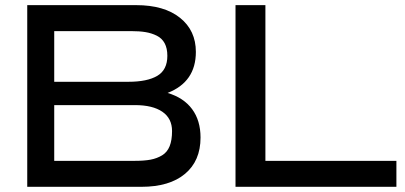

<svg xmlns="http://www.w3.org/2000/svg" viewBox="-20 -720 1562 740"><path d="M752.9 -189.9Q752.9 -100.1 693.1 -50Q633.3 0 524.9 0H85V-700.2H504.9Q612.8 -700.2 673.8 -651.4Q734.9 -602.5 734.9 -520Q734.9 -404.3 626 -361.8Q688 -343.3 720.5 -299.3Q752.9 -255.4 752.9 -189.9ZM484.9 -600.1H189V-404.8H475.1Q547.4 -404.8 586.2 -427.7Q625 -450.7 625 -504.9Q625 -533.7 614.7 -553Q604.5 -572.3 584.5 -582.3Q564.5 -592.3 541 -596.2Q517.6 -600.1 484.9 -600.1ZM189 -100.1H500Q536.1 -100.1 560.5 -104.7Q585 -109.4 604.7 -121.3Q624.5 -133.3 633.8 -156.5Q643.1 -179.7 643.1 -214.8Q643.1 -263.7 605.7 -289.3Q568.4 -314.9 500 -314.9H189Z M887.7 -700.2H1002.9V-100.1H1507.8V0H887.7Z"/></svg>

Font: Copperplate Sans CC Heavy
Style: Regular
Weight: 400
Designer: indestructible type*
Foundry: Cowboy Collective
Version: Version 1.000